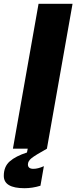

<svg xmlns="http://www.w3.org/2000/svg" viewBox="-69 -783 402 1011"><path d="M178 0H-1L134 -763H313ZM-49 143Q-49 94 -17.5 66.5Q14 39 73 20L77 0H178Q117 34 97.5 49.5Q78 65 78 83Q78 106 107 106Q131 106 162 92L144 195Q102 208 60 208Q-49 208 -49 143Z"/></svg>

Font: Open Sauce Sans Black Italic
Style: Regular
Weight: 900
Italic angle: -10°
Designer: Alfredo Marco Pradil
Foundry: Creative Sauce Fz LLC
Version: Version 1.477